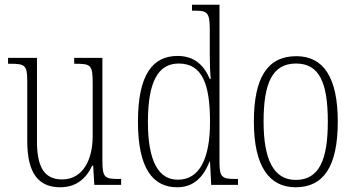

<svg xmlns="http://www.w3.org/2000/svg" viewBox="-20 -780 1496 810"><path d="M234 10C301 10 343 -26 369 -81H373L378 0H491V-25H481C423 -25 412 -30 412 -101V-536H293V-511H300C364 -511 371 -505 371 -429V-205C371 -107 330 -23 242 -23C164 -23 136 -80 136 -184V-536H14V-511H23C84 -511 95 -506 95 -439V-184C95 -47 144 10 234 10Z M728 10C797 10 838 -33 864 -98H866L871 0H984V-25H973C918 -25 906 -32 906 -93V-760H790V-735H800C853 -735 865 -730 865 -656V-548C865 -515 866 -479 869 -447H865C840 -506 799 -544 729 -544C624 -544 562 -465 562 -267C562 -70 624 10 728 10ZM731 -22C650 -21 604 -98 604 -265C604 -437 648 -512 734 -512C833 -512 866 -426 866 -265C866 -111 822 -22 731 -22Z M1227 10C1344 10 1405 -76 1405 -267C1405 -453 1345 -543 1230 -543C1109 -543 1051 -453 1051 -267C1051 -78 1116 10 1227 10ZM1228 -21C1134 -21 1092 -107 1092 -267C1092 -430 1129 -512 1229 -512C1327 -512 1363 -432 1363 -267C1363 -109 1328 -21 1228 -21Z"/></svg>

Font: Noto Serif Hebrew Condensed ExtraLight
Style: Regular
Weight: 200
Width: 3
Designer: Monotype Design Team
Foundry: Monotype Imaging Inc.
Version: Version 2.004